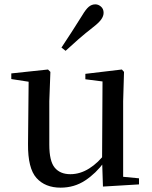

<svg xmlns="http://www.w3.org/2000/svg" viewBox="-20 -849 700 884"><path d="M259 15Q188 15 148 -29.5Q108 -74 109 -186L112 -488L136 -469L32 -485V-511L201 -529L212 -518L207 -383V-183Q207 -107 232 -77Q257 -47 304 -47Q349 -47 391 -73.5Q433 -100 466 -145L492 -103H460Q422 -51 372 -18Q322 15 259 15ZM454 10 450 -113V-114L452 -474L373 -484V-509L541 -529L551 -518L547 -383V-35L620 -28V0ZM263 -630Q286 -665 309.5 -701Q333 -737 359 -779Q375 -806 388.5 -817.5Q402 -829 419 -829Q433 -829 445 -818.5Q457 -808 457 -790Q457 -775 446 -759.5Q435 -744 409 -724Q373 -696 342 -669Q311 -642 282 -615Z"/></svg>

Font: Noto Serif TC ExtraLight Medium
Style: Regular
Weight: 500
Version: Version 2.002-H1;hotconv 1.1.0;makeotfexe 2.6.0